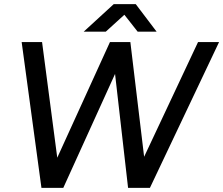

<svg xmlns="http://www.w3.org/2000/svg" viewBox="-20 -902 1072 922"><path d="M602 0 931 -700H1032L700 0ZM179 0 84 -700H182L274 0ZM189 0 508 -700H602L284 0ZM595 0 515 -700H606L690 0ZM382 -750 526 -882H631V-880L488 -750ZM641 -750 538 -881 539 -882H632L732 -750Z"/></svg>

Font: Figtree Light Medium
Style: Italic
Weight: 500
Italic angle: -9.5°
Version: Version 2.000